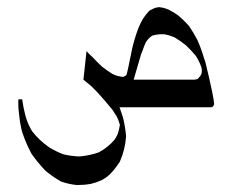

<svg xmlns="http://www.w3.org/2000/svg" viewBox="-20 -319 662 545"><path d="M329.1 14.6Q335.9 42 337.9 68.4Q335 106.4 320.3 139.6Q308.6 158.2 293.9 173.8Q283.2 184.6 268.6 192.4Q253.9 199.2 237.3 203.1Q220.7 206.1 203.1 206.1Q203.1 206.1 197.3 206.1Q175.8 204.1 153.3 196.3Q130.9 183.6 109.4 166Q86.9 142.6 69.3 117.2Q53.7 87.9 43.9 58.6Q43.9 58.6 41 48.8Q36.1 27.3 34.2 5.9Q31.2 -15.6 32.2 -37.1H43Q45.9 -14.6 51.8 7.8Q51.8 7.8 54.7 17.6Q60.5 36.1 71.3 53.7Q91.8 80.1 120.1 99.6Q139.6 111.3 160.2 119.1Q181.6 124 202.1 125Q204.1 125 207 125Q236.3 122.1 260.7 113.3Q286.1 99.6 304.7 78.1Q310.5 70.3 314.5 60.5Q318.4 48.8 320.3 35.2L319.3 32.2Q316.4 21.5 311.5 11.7Q304.7 1 298.8 -7.8Q277.3 -34.2 255.9 -57.6Q247.1 -66.4 238.3 -75.2Q238.3 -75.2 216.8 -92.8L225.6 -173.8Q233.4 -165 242.2 -157.2Q254.9 -143.6 269.5 -129.9Q284.2 -118.2 298.8 -109.4Q306.6 -105.5 313.5 -103.5Q321.3 -101.6 328.1 -100.6Q332 -101.6 335.9 -103.5Q338.9 -105.5 339.8 -108.4Q339.8 -108.4 343.8 -126Q349.6 -154.3 355.5 -182.6Q362.3 -210.9 372.1 -237.3Q377.9 -252 385.7 -265.6Q393.6 -277.3 403.3 -288.1Q411.1 -293 420.9 -296.9Q420.9 -296.9 431.6 -298.8Q437.5 -297.9 443.4 -296.9Q451.2 -294.9 460 -291Q473.6 -284.2 485.4 -275.4Q502 -261.7 516.6 -245.1Q529.3 -226.6 540 -206.1Q551.8 -179.7 559.6 -152.3Q559.6 -152.3 562.5 -144.5Q573.2 -101.6 582 -59.6Q584 -49.8 585.9 -39.1Q586.9 -31.2 587.9 -23.4Q586.9 -21.5 585.9 -18.6Q585 -17.6 583 -15.6Q582 -15.6 580.1 -14.6Q574.2 -14.6 569.3 -14.6H319.3ZM531.2 -92.8Q534.2 -92.8 536.1 -93.8Q539.1 -93.8 541 -94.7Q541 -94.7 547.9 -102.5Q551.8 -107.4 552.7 -113.3Q553.7 -121.1 551.8 -127.9Q545.9 -144.5 536.1 -160.2Q523.4 -175.8 507.8 -190.4Q492.2 -203.1 475.6 -212.9Q461.9 -218.8 447.3 -221.7Q427.7 -222.7 412.1 -217.8Q400.4 -210 393.6 -198.2Q388.7 -187.5 384.8 -175.8Q379.9 -165 377 -153.3L359.4 -92.8Z"/></svg>

Font: Thabit-Oblique
Style: Oblique
Weight: 500
Designer: Regenerated by Nadim Shaikli
Foundry: MAK Alagha
Version: 0.01